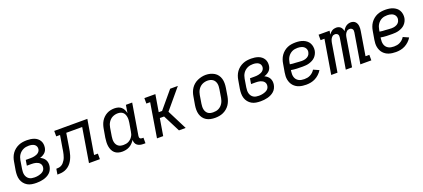

<svg xmlns="http://www.w3.org/2000/svg" viewBox="43 -1474 5313 2414"><g transform="rotate(-20 2700.0 -266.5)"><path d="M262 8Q231 8 200 3Q169 -2 143.5 -17Q118 -32 99.5 -55Q81 -78 72 -106.5Q63 -135 63 -166.5Q63 -198 68 -230L87 -340Q91 -367 101 -394.5Q111 -422 128 -446Q145 -470 168.5 -488.5Q192 -507 219 -518.5Q246 -530 274 -534Q302 -538 330 -538Q354 -538 378.5 -534.5Q403 -531 425 -523Q447 -515 465.5 -500.5Q484 -486 496 -466Q508 -446 511.5 -422Q515 -398 511 -373Q508 -355 500 -338Q492 -321 477.5 -308Q463 -295 446 -286Q429 -277 411 -272Q411 -272 411 -272Q411 -272 411 -272Q431 -263 447.5 -249.5Q464 -236 474.5 -217.5Q485 -199 488 -176.5Q491 -154 487 -132Q483 -109 472 -86.5Q461 -64 442.5 -47.5Q424 -31 401.5 -20Q379 -9 355.5 -3Q332 3 308.5 5.5Q285 8 262 8ZM264 -65Q279 -65 293 -66.5Q307 -68 321 -71.5Q335 -75 349 -80.5Q363 -86 375.5 -95Q388 -104 395.5 -117Q403 -130 405 -144Q408 -160 404.5 -174.5Q401 -189 392 -200Q383 -211 370 -218.5Q357 -226 343 -230Q329 -234 313.5 -235.5Q298 -237 283 -237H221L233 -310H295Q308 -310 321.5 -311Q335 -312 348.5 -315Q362 -318 375.5 -323Q389 -328 400.5 -336.5Q412 -345 419.5 -357Q427 -369 429 -383Q432 -402 424.5 -419.5Q417 -437 401.5 -447Q386 -457 367 -461Q348 -465 329 -465Q310 -465 291.5 -462Q273 -459 255 -450.5Q237 -442 221.5 -429Q206 -416 195 -399.5Q184 -383 177.5 -364.5Q171 -346 168 -328L150 -218Q147 -198 146.5 -178.5Q146 -159 150.5 -141Q155 -123 165.5 -107.5Q176 -92 191.5 -82Q207 -72 226 -68.5Q245 -65 264 -65Z M544 0 556 -74Q574 -74 591.5 -76.5Q609 -79 625.5 -88.5Q642 -98 654.5 -112.5Q667 -127 676.5 -143Q686 -159 692 -176.5Q698 -194 702.5 -211Q707 -228 710 -245.5Q713 -263 716 -281V-283Q716 -283 716 -283Q716 -283 716 -283L745 -457H694V-530H1137L1061 -74H1112V0H966L1041 -456H828L798 -271Q794 -246 789 -221Q784 -196 776.5 -171.5Q769 -147 757.5 -123Q746 -99 729.5 -77.5Q713 -56 691 -39.5Q669 -23 644.5 -14Q620 -5 594.5 -2.5Q569 0 544 0Z M1410 8Q1410 8 1410 8Q1410 8 1410 8Q1382 8 1355.5 0Q1329 -8 1310 -25.5Q1291 -43 1280 -67.5Q1269 -92 1265 -118.5Q1261 -145 1262.5 -173.5Q1264 -202 1268 -230L1287 -340Q1291 -365 1299 -390.5Q1307 -416 1320.5 -439Q1334 -462 1354 -481.5Q1374 -501 1398 -514Q1422 -527 1448 -532.5Q1474 -538 1499 -538Q1525 -538 1549 -531.5Q1573 -525 1591 -509.5Q1609 -494 1620 -472Q1631 -450 1636 -426L1653 -530H1737L1667 -108Q1666 -99 1667 -91Q1668 -83 1673 -77Q1678 -71 1686 -68.5Q1694 -66 1702 -66H1719V8H1690Q1668 8 1647.5 3Q1627 -2 1611 -14.5Q1595 -27 1587.5 -46.5Q1580 -66 1581 -87Q1567 -65 1548.5 -46Q1530 -27 1507 -14.5Q1484 -2 1459 3Q1434 8 1410 8ZM1454 -66Q1471 -66 1488 -69Q1505 -72 1521 -80Q1537 -88 1550.5 -100.5Q1564 -113 1574 -128Q1584 -143 1589.5 -159.5Q1595 -176 1597 -193L1616 -303Q1619 -322 1620 -341Q1621 -360 1618 -378.5Q1615 -397 1608 -413.5Q1601 -430 1588 -442Q1575 -454 1557 -459.5Q1539 -465 1520 -465Q1501 -465 1483 -461Q1465 -457 1448 -448.5Q1431 -440 1417 -426.5Q1403 -413 1393 -397Q1383 -381 1377 -363.5Q1371 -346 1368 -328L1350 -218Q1347 -199 1346.5 -180Q1346 -161 1349.5 -143.5Q1353 -126 1362 -110.5Q1371 -95 1385 -84.5Q1399 -74 1417 -70Q1435 -66 1454 -66Z M1876 0 1951 -457H1900V-530H2047L2009 -302H2054L2245 -530H2348L2126 -265L2260 0H2170L2054 -228H1997L1959 0Z M2653 8Q2622 8 2592.5 2Q2563 -4 2538 -19Q2513 -34 2496 -57.5Q2479 -81 2471 -109Q2463 -137 2463 -168Q2463 -199 2468 -230L2487 -340Q2491 -367 2500.5 -393.5Q2510 -420 2526 -444Q2542 -468 2565 -487Q2588 -506 2614.5 -517.5Q2641 -529 2668 -535Q2695 -541 2723 -541Q2754 -541 2783 -533.5Q2812 -526 2837 -511Q2862 -496 2879 -472.5Q2896 -449 2904 -421Q2912 -393 2912 -362Q2912 -331 2907 -300L2889 -190Q2884 -163 2874.5 -136.5Q2865 -110 2849 -86Q2833 -62 2810 -43Q2787 -24 2761 -12.5Q2735 -1 2707.5 3.5Q2680 8 2653 8ZM2654 -66Q2673 -66 2691 -69Q2709 -72 2726 -80.5Q2743 -89 2757.5 -102.5Q2772 -116 2782 -132.5Q2792 -149 2798 -166.5Q2804 -184 2807 -202L2825 -312Q2828 -331 2829 -350Q2830 -369 2826 -387Q2822 -405 2812.5 -420.5Q2803 -436 2788.5 -446Q2774 -456 2756 -460.5Q2738 -465 2719 -465Q2701 -465 2683 -461Q2665 -457 2648 -448.5Q2631 -440 2617 -426.5Q2603 -413 2593 -397Q2583 -381 2577 -363.5Q2571 -346 2568 -328L2550 -218Q2547 -199 2546.5 -180Q2546 -161 2549.5 -143.5Q2553 -126 2562 -110.5Q2571 -95 2585 -84.5Q2599 -74 2617 -70Q2635 -66 2654 -66Z M3262 8Q3231 8 3200 3Q3169 -2 3143.5 -17Q3118 -32 3099.5 -55Q3081 -78 3072 -106.5Q3063 -135 3063 -166.5Q3063 -198 3068 -230L3087 -340Q3091 -367 3101 -394.5Q3111 -422 3128 -446Q3145 -470 3168.5 -488.5Q3192 -507 3219 -518.5Q3246 -530 3274 -534Q3302 -538 3330 -538Q3354 -538 3378.5 -534.5Q3403 -531 3425 -523Q3447 -515 3465.5 -500.5Q3484 -486 3496 -466Q3508 -446 3511.5 -422Q3515 -398 3511 -373Q3508 -355 3500 -338Q3492 -321 3477.5 -308Q3463 -295 3446 -286Q3429 -277 3411 -272Q3411 -272 3411 -272Q3411 -272 3411 -272Q3431 -263 3447.5 -249.5Q3464 -236 3474.5 -217.5Q3485 -199 3488 -176.5Q3491 -154 3487 -132Q3483 -109 3472 -86.5Q3461 -64 3442.5 -47.5Q3424 -31 3401.5 -20Q3379 -9 3355.5 -3Q3332 3 3308.5 5.5Q3285 8 3262 8ZM3264 -65Q3279 -65 3293 -66.5Q3307 -68 3321 -71.5Q3335 -75 3349 -80.5Q3363 -86 3375.5 -95Q3388 -104 3395.5 -117Q3403 -130 3405 -144Q3408 -160 3404.5 -174.5Q3401 -189 3392 -200Q3383 -211 3370 -218.5Q3357 -226 3343 -230Q3329 -234 3313.5 -235.5Q3298 -237 3283 -237H3221L3233 -310H3295Q3308 -310 3321.5 -311Q3335 -312 3348.5 -315Q3362 -318 3375.5 -323Q3389 -328 3400.5 -336.5Q3412 -345 3419.5 -357Q3427 -369 3429 -383Q3432 -402 3424.5 -419.5Q3417 -437 3401.5 -447Q3386 -457 3367 -461Q3348 -465 3329 -465Q3310 -465 3291.5 -462Q3273 -459 3255 -450.5Q3237 -442 3221.5 -429Q3206 -416 3195 -399.5Q3184 -383 3177.5 -364.5Q3171 -346 3168 -328L3150 -218Q3147 -198 3146.5 -178.5Q3146 -159 3150.5 -141Q3155 -123 3165.5 -107.5Q3176 -92 3191.5 -82Q3207 -72 3226 -68.5Q3245 -65 3264 -65Z M3873 8Q3849 8 3825 5Q3801 2 3779 -5Q3757 -12 3738 -24.5Q3719 -37 3704.5 -53.5Q3690 -70 3680.5 -91Q3671 -112 3666.5 -135Q3662 -158 3663 -182Q3664 -206 3668 -230L3687 -340Q3691 -367 3700.5 -394Q3710 -421 3726.5 -445Q3743 -469 3766 -488Q3789 -507 3815.5 -518.5Q3842 -530 3870 -534Q3898 -538 3925 -538Q3952 -538 3978 -534Q4004 -530 4027 -520.5Q4050 -511 4069.5 -495.5Q4089 -480 4101 -458Q4113 -436 4117 -410Q4121 -384 4117 -358Q4113 -336 4102.5 -315Q4092 -294 4075.5 -277Q4059 -260 4038 -249Q4017 -238 3995 -231.5Q3973 -225 3951 -223Q3929 -221 3907 -221Q3868 -221 3829 -222.5Q3790 -224 3752 -231L3750 -218Q3747 -198 3747 -178Q3747 -158 3752.5 -139.5Q3758 -121 3769.5 -106.5Q3781 -92 3797.5 -82.5Q3814 -73 3833.5 -69.5Q3853 -66 3873 -66Q3893 -66 3913 -69.5Q3933 -73 3952.5 -83Q3972 -93 3988 -108Q4004 -123 4015 -141L4089 -108Q4072 -80 4047.5 -57Q4023 -34 3994 -19Q3965 -4 3934 2Q3903 8 3873 8ZM3920 -292Q3932 -292 3944.5 -293.5Q3957 -295 3969 -298.5Q3981 -302 3992.5 -308.5Q4004 -315 4013 -324.5Q4022 -334 4027.5 -345.5Q4033 -357 4035 -369Q4038 -383 4035 -397.5Q4032 -412 4024.5 -423.5Q4017 -435 4006 -443Q3995 -451 3981.5 -456Q3968 -461 3953.5 -463Q3939 -465 3925 -465Q3907 -465 3888 -462Q3869 -459 3851.5 -450.5Q3834 -442 3819 -428.5Q3804 -415 3793.5 -398.5Q3783 -382 3777 -364Q3771 -346 3768 -328L3764 -304Q3783 -300 3802.5 -299Q3822 -298 3842 -297Q3862 -296 3881.5 -294Q3901 -292 3920 -292Z M4207 0 4283 -457H4231V-530H4378L4370 -481Q4378 -494 4389 -505Q4400 -516 4412.5 -523.5Q4425 -531 4439.5 -534.5Q4454 -538 4468 -538Q4485 -538 4500.5 -532.5Q4516 -527 4527 -516Q4538 -505 4544.5 -490Q4551 -475 4553 -459Q4560 -475 4571 -490Q4582 -505 4596.5 -516Q4611 -527 4628.5 -532.5Q4646 -538 4663 -538Q4680 -538 4695.5 -532.5Q4711 -527 4722 -516Q4733 -505 4739.5 -490Q4746 -475 4748 -458.5Q4750 -442 4749 -425Q4748 -408 4745 -391L4693 -74H4744V0H4597L4664 -404Q4666 -416 4665 -427.5Q4664 -439 4657.5 -447.5Q4651 -456 4641 -460.5Q4631 -465 4619 -465Q4609 -465 4599.5 -461.5Q4590 -458 4582 -450.5Q4574 -443 4568 -434Q4562 -425 4558 -415.5Q4554 -406 4552 -396.5Q4550 -387 4548 -377L4486 0H4402L4469 -404Q4471 -416 4470 -427.5Q4469 -439 4463 -447.5Q4457 -456 4446.5 -460.5Q4436 -465 4424 -465Q4414 -465 4404.5 -461.5Q4395 -458 4387 -450.5Q4379 -443 4373 -434Q4367 -425 4363.5 -415.5Q4360 -406 4357.5 -396.5Q4355 -387 4353 -377L4291 0Z M5073 8Q5049 8 5025 5Q5001 2 4979 -5Q4957 -12 4938 -24.5Q4919 -37 4904.5 -53.5Q4890 -70 4880.5 -91Q4871 -112 4866.5 -135Q4862 -158 4863 -182Q4864 -206 4868 -230L4887 -340Q4891 -367 4900.5 -394Q4910 -421 4926.5 -445Q4943 -469 4966 -488Q4989 -507 5015.5 -518.5Q5042 -530 5070 -534Q5098 -538 5125 -538Q5152 -538 5178 -534Q5204 -530 5227 -520.5Q5250 -511 5269.5 -495.5Q5289 -480 5301 -458Q5313 -436 5317 -410Q5321 -384 5317 -358Q5313 -336 5302.5 -315Q5292 -294 5275.5 -277Q5259 -260 5238 -249Q5217 -238 5195 -231.5Q5173 -225 5151 -223Q5129 -221 5107 -221Q5068 -221 5029 -222.5Q4990 -224 4952 -231L4950 -218Q4947 -198 4947 -178Q4947 -158 4952.5 -139.5Q4958 -121 4969.5 -106.5Q4981 -92 4997.5 -82.5Q5014 -73 5033.5 -69.5Q5053 -66 5073 -66Q5093 -66 5113 -69.5Q5133 -73 5152.5 -83Q5172 -93 5188 -108Q5204 -123 5215 -141L5289 -108Q5272 -80 5247.5 -57Q5223 -34 5194 -19Q5165 -4 5134 2Q5103 8 5073 8ZM5120 -292Q5132 -292 5144.5 -293.5Q5157 -295 5169 -298.5Q5181 -302 5192.5 -308.5Q5204 -315 5213 -324.5Q5222 -334 5227.5 -345.5Q5233 -357 5235 -369Q5238 -383 5235 -397.5Q5232 -412 5224.5 -423.5Q5217 -435 5206 -443Q5195 -451 5181.5 -456Q5168 -461 5153.5 -463Q5139 -465 5125 -465Q5107 -465 5088 -462Q5069 -459 5051.5 -450.5Q5034 -442 5019 -428.5Q5004 -415 4993.5 -398.5Q4983 -382 4977 -364Q4971 -346 4968 -328L4964 -304Q4983 -300 5002.5 -299Q5022 -298 5042 -297Q5062 -296 5081.5 -294Q5101 -292 5120 -292Z"/></g></svg>

Font: Iosevka Curly Slab Extended
Style: Italic
Weight: 400
Width: 7
Italic angle: -9°
Monospace: yes
Designer: Belleve Invis
Foundry: Belleve Invis
Version: Version 11.1.0; ttfautohint (v1.8.3)